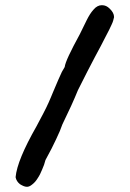

<svg xmlns="http://www.w3.org/2000/svg" viewBox="-20 -638 499 739"><path d="M419 -572C417 -563 415 -554 409 -542C404 -531 397 -516 386 -496C376 -476 363 -451 345 -418C328 -386 306 -343 280 -291C265 -254 245 -210 220 -159C215 -144 207 -125 196 -102C186 -80 172 -53 155 -22C152 -10 148 2 142 15C137 27 132 38 125 48C119 58 112 66 104 72C97 78 90 81 84 81C75 81 67 77 57 71C48 64 42 55 40 44C44 0 71 -65 120 -151C131 -171 140 -188 147 -202C155 -217 161 -230 167 -243C173 -257 179 -270 184 -283C190 -297 196 -312 204 -330C210 -343 214 -353 218 -361C223 -370 227 -376 229 -380C231 -398 251 -440 287 -506L314 -561C322 -577 330 -590 340 -601C350 -613 361 -618 372 -618C384 -618 393 -614 403 -604C413 -594 419 -584 419 -572Z"/></svg>

Font: Gaegu
Style: Bold
Weight: 700
Designer: JIKJI
Foundry: JIKJI
Version: Version 1.00